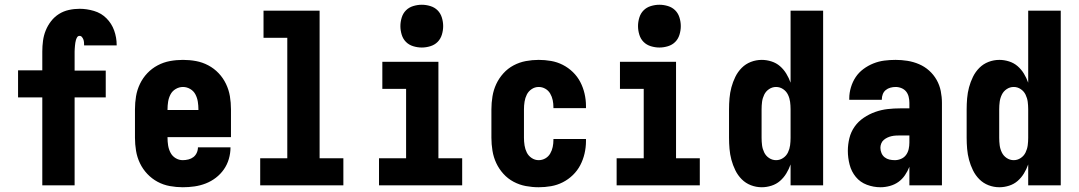

<svg xmlns="http://www.w3.org/2000/svg" viewBox="-20 -780 4540 808"><path d="M158 0V-370H56V-484H158V-563Q158 -586 161 -608.5Q164 -631 172.5 -652Q181 -673 195 -691Q209 -709 228 -721Q247 -733 269.5 -738Q292 -743 315 -743Q345 -743 375.5 -734Q406 -725 428 -703Q450 -681 460.5 -651.5Q471 -622 471 -591V-589H334Q334 -595 333.5 -601.5Q333 -608 331 -613.5Q329 -619 325 -624Q321 -629 315 -629Q308 -629 304.5 -623Q301 -617 299.5 -611.5Q298 -606 297 -600Q296 -594 295.5 -587.5Q295 -581 294.5 -575Q294 -569 294 -563V-483H425V-370H294V0Z M749 8Q722 8 694.5 3Q667 -2 643 -15Q619 -28 600 -48Q581 -68 569 -93Q557 -118 552.5 -145.5Q548 -173 548 -200V-320Q548 -348 552.5 -375Q557 -402 569 -427Q581 -452 600 -472Q619 -492 643.5 -505Q668 -518 695 -523Q722 -528 750 -528Q778 -528 805 -523Q832 -518 856.5 -505Q881 -492 900 -472Q919 -452 931 -427Q943 -402 947.5 -375Q952 -348 952 -320V-203H685V-200Q685 -184 687.5 -168Q690 -152 697.5 -137.5Q705 -123 719 -114.5Q733 -106 749 -106Q761 -106 773 -109Q785 -112 794 -119Q803 -126 808 -137Q813 -148 813 -160H950V-159Q950 -135 943 -111Q936 -87 922 -67Q908 -47 888.5 -32Q869 -17 846 -8Q823 1 798.5 4.5Q774 8 749 8ZM685 -317H815V-320Q815 -336 812.5 -352Q810 -368 802.5 -382.5Q795 -397 780.5 -405.5Q766 -414 750 -414Q734 -414 719.5 -405.5Q705 -397 697.5 -382.5Q690 -368 687.5 -352Q685 -336 685 -320Z M1075 0V-114H1189V-621H1089V-735H1325V-114H1425V0Z M1575 0V-114H1689V-406H1589V-520H1825V-114H1925V0ZM1755 -580Q1737 -580 1719 -585.5Q1701 -591 1688.5 -603.5Q1676 -616 1670.5 -634Q1665 -652 1665 -670Q1665 -688 1670.5 -706Q1676 -724 1688.5 -736.5Q1701 -749 1719 -754.5Q1737 -760 1755 -760Q1773 -760 1791 -754.5Q1809 -749 1821.5 -736.5Q1834 -724 1839.5 -706Q1845 -688 1845 -670Q1845 -652 1839.5 -634Q1834 -616 1821.5 -603.5Q1809 -591 1791 -585.5Q1773 -580 1755 -580Z M2247 8Q2220 8 2193 3Q2166 -2 2141.5 -15Q2117 -28 2098.5 -48.5Q2080 -69 2068.5 -93.5Q2057 -118 2052.5 -145.5Q2048 -173 2048 -200V-320Q2048 -347 2052.5 -374.5Q2057 -402 2068.5 -426.5Q2080 -451 2098.5 -471.5Q2117 -492 2141.5 -505Q2166 -518 2193 -523Q2220 -528 2247 -528Q2273 -528 2299 -523.5Q2325 -519 2348.5 -507Q2372 -495 2391 -476.5Q2410 -458 2422 -435Q2434 -412 2440 -386Q2446 -360 2446 -334V-325H2309V-329Q2309 -344 2306 -358.5Q2303 -373 2295.5 -386Q2288 -399 2275 -406.5Q2262 -414 2247 -414Q2231 -414 2217.5 -405Q2204 -396 2197 -382Q2190 -368 2187.5 -352Q2185 -336 2185 -320V-200Q2185 -184 2187.5 -168Q2190 -152 2197 -138Q2204 -124 2217.5 -115Q2231 -106 2247 -106Q2262 -106 2275 -113.5Q2288 -121 2295.5 -134Q2303 -147 2306 -161.5Q2309 -176 2309 -191V-195H2446V-186Q2446 -160 2440 -134Q2434 -108 2422 -85Q2410 -62 2391 -43.5Q2372 -25 2348.5 -13Q2325 -1 2299 3.5Q2273 8 2247 8Z M2575 0V-114H2689V-406H2589V-520H2825V-114H2925V0ZM2755 -580Q2737 -580 2719 -585.5Q2701 -591 2688.5 -603.5Q2676 -616 2670.5 -634Q2665 -652 2665 -670Q2665 -688 2670.5 -706Q2676 -724 2688.5 -736.5Q2701 -749 2719 -754.5Q2737 -760 2755 -760Q2773 -760 2791 -754.5Q2809 -749 2821.5 -736.5Q2834 -724 2839.5 -706Q2845 -688 2845 -670Q2845 -652 2839.5 -634Q2834 -616 2821.5 -603.5Q2809 -591 2791 -585.5Q2773 -580 2755 -580Z M3186 8Q3162 8 3140 -0.5Q3118 -9 3101.5 -25.5Q3085 -42 3074.5 -63.5Q3064 -85 3058 -107.5Q3052 -130 3050 -153.5Q3048 -177 3048 -200V-320Q3048 -343 3050 -366.5Q3052 -390 3058 -412.5Q3064 -435 3074.5 -456.5Q3085 -478 3101.5 -494.5Q3118 -511 3140 -519.5Q3162 -528 3186 -528Q3206 -528 3226.5 -521.5Q3247 -515 3262.5 -501.5Q3278 -488 3289 -470Q3300 -452 3307 -432V-735H3444V0H3307V-88Q3300 -68 3289 -50Q3278 -32 3262.5 -18.5Q3247 -5 3226.5 1.5Q3206 8 3186 8ZM3246 -106Q3262 -106 3275.5 -115Q3289 -124 3296 -138.5Q3303 -153 3305 -168.5Q3307 -184 3307 -200V-320Q3307 -336 3305 -351.5Q3303 -367 3296 -381.5Q3289 -396 3275.5 -405Q3262 -414 3246 -414Q3230 -414 3216.5 -405Q3203 -396 3196 -381.5Q3189 -367 3187 -351.5Q3185 -336 3185 -320V-200Q3185 -184 3187 -168.5Q3189 -153 3196 -138.5Q3203 -124 3216.5 -115Q3230 -106 3246 -106Z M3685 8Q3656 8 3628 -2.5Q3600 -13 3581.5 -35.5Q3563 -58 3555.5 -87Q3548 -116 3548 -145Q3548 -172 3554.5 -198.5Q3561 -225 3576.5 -247Q3592 -269 3615 -284.5Q3638 -300 3663.5 -309Q3689 -318 3715.5 -321Q3742 -324 3769 -324H3807V-347Q3807 -360 3804 -372.5Q3801 -385 3793.5 -394.5Q3786 -404 3774 -409Q3762 -414 3749 -414Q3738 -414 3727 -411Q3716 -408 3707.5 -401Q3699 -394 3695 -383.5Q3691 -373 3691 -362V-360H3554V-366Q3554 -389 3561 -412.5Q3568 -436 3581 -455.5Q3594 -475 3613.5 -489.5Q3633 -504 3655.5 -513Q3678 -522 3701.5 -525Q3725 -528 3749 -528Q3774 -528 3799 -524Q3824 -520 3847.5 -510Q3871 -500 3890 -483Q3909 -466 3921.5 -444Q3934 -422 3939 -397Q3944 -372 3944 -347V0H3807V-78Q3800 -60 3788.5 -43Q3777 -26 3761 -14.5Q3745 -3 3725 2.5Q3705 8 3685 8ZM3746 -106Q3759 -106 3772 -111.5Q3785 -117 3793 -128Q3801 -139 3804 -152.5Q3807 -166 3807 -180V-210H3769Q3760 -210 3750.5 -209.5Q3741 -209 3732 -207Q3723 -205 3714.5 -201Q3706 -197 3699 -191Q3692 -185 3688.5 -176Q3685 -167 3685 -158Q3685 -147 3689.5 -136Q3694 -125 3703 -118Q3712 -111 3723 -108.5Q3734 -106 3746 -106Z M4186 8Q4162 8 4140 -0.5Q4118 -9 4101.5 -25.5Q4085 -42 4074.5 -63.5Q4064 -85 4058 -107.5Q4052 -130 4050 -153.5Q4048 -177 4048 -200V-320Q4048 -343 4050 -366.5Q4052 -390 4058 -412.5Q4064 -435 4074.5 -456.5Q4085 -478 4101.5 -494.5Q4118 -511 4140 -519.5Q4162 -528 4186 -528Q4206 -528 4226.5 -521.5Q4247 -515 4262.5 -501.5Q4278 -488 4289 -470Q4300 -452 4307 -432V-735H4444V0H4307V-88Q4300 -68 4289 -50Q4278 -32 4262.5 -18.5Q4247 -5 4226.5 1.5Q4206 8 4186 8ZM4246 -106Q4262 -106 4275.5 -115Q4289 -124 4296 -138.5Q4303 -153 4305 -168.5Q4307 -184 4307 -200V-320Q4307 -336 4305 -351.5Q4303 -367 4296 -381.5Q4289 -396 4275.5 -405Q4262 -414 4246 -414Q4230 -414 4216.5 -405Q4203 -396 4196 -381.5Q4189 -367 4187 -351.5Q4185 -336 4185 -320V-200Q4185 -184 4187 -168.5Q4189 -153 4196 -138.5Q4203 -124 4216.5 -115Q4230 -106 4246 -106Z"/></svg>

Font: Iosevka Heavy
Style: Regular
Weight: 900
Monospace: yes
Designer: Belleve Invis
Foundry: Belleve Invis
Version: Version 32.5.0; ttfautohint (v1.8.4)